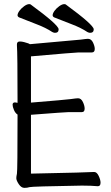

<svg xmlns="http://www.w3.org/2000/svg" viewBox="-20 -900 540 930"><path d="M59 -37Q59 -45 62 -58.5Q65 -72 65 -345Q54 -352 47.5 -367.5Q41 -383 41 -393Q41 -404 53 -404L65 -402Q65 -643 62 -679V-685Q62 -699 76 -699Q86 -699 97 -696Q108 -693 117 -690L125 -686L370 -708Q399 -712 406 -712Q422 -712 430.5 -694Q439 -676 439 -663Q439 -646 425 -646H361Q346 -646 130 -627V-403Q301 -417 322 -420Q350 -424 358 -424Q373 -424 381.5 -406Q390 -388 390 -374Q390 -357 377 -357H313Q299 -357 130 -344V-59Q418 -65 436 -67Q449 -67 458 -48Q467 -29 467 -15Q467 2 454 2Q422 -1 377 -1Q132 3 122.5 6.5Q113 10 98 10Q83 10 71 -8Q59 -26 59 -37ZM416 -741Q411 -741 403 -745Q373 -765 330 -781.5Q287 -798 242 -816Q235 -820 235 -826Q235 -835 244 -847.5Q253 -860 267 -870Q281 -880 291 -880Q297 -880 299 -878Q434 -779 434 -758Q434 -741 416 -741ZM246 -741Q241 -741 233 -745Q203 -765 160 -781.5Q117 -798 72 -816Q65 -820 65 -826Q65 -835 74 -847.5Q83 -860 97 -870Q111 -880 121 -880Q127 -880 129 -878Q264 -779 264 -758Q264 -741 246 -741Z"/></svg>

Font: Moon Stars Kai T HW
Style: Regular
Weight: 400
Designer: GuiWonder
Version: Version 1.101